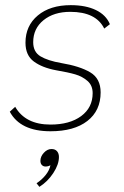

<svg xmlns="http://www.w3.org/2000/svg" viewBox="-20 -500 482 746"><path d="M18 -66 39 -85Q79 -16 176 -16Q251 -16 295.5 -49Q340 -82 340 -138Q340 -168 320 -185.5Q300 -203 272.5 -211Q245 -219 198 -227Q144 -237 111.5 -261Q79 -285 79 -334Q79 -400 127 -440Q175 -480 255 -480Q313 -480 352.5 -461Q392 -442 407 -406L385 -389Q353 -454 253 -454Q189 -454 149 -421.5Q109 -389 109 -336Q109 -298 137.5 -281Q166 -264 218 -255Q290 -243 330.5 -219Q371 -195 371 -141Q371 -70 319.5 -30Q268 10 176 10Q59 10 18 -66ZM209 110Q209 139 187 172.5Q165 206 133 226L122 212Q142 199 157 180.5Q172 162 176 142Q167 147 157 147Q148 147 142.5 141Q137 135 137 125Q137 108 150.5 93.5Q164 79 180 79Q194 79 201.5 87.5Q209 96 209 110Z"/></svg>

Font: KoHo ExtraLight
Style: Italic
Weight: 275
Italic angle: -10°
Version: Version 1.000; ttfautohint (v1.6)